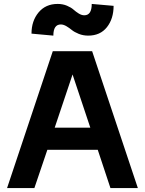

<svg xmlns="http://www.w3.org/2000/svg" viewBox="-20 -962 741 982"><path d="M16.1 0 250 -700.2H451.2L685.1 0H544.9L480 -195.8H222.2L155.8 0ZM431.2 -779.8Q405.3 -779.8 382.8 -788.8Q360.4 -797.9 347.7 -808.3Q335 -818.8 319.8 -827.9Q304.7 -836.9 291 -836.9Q252.9 -836.9 252.9 -779.8L141.1 -790Q141.1 -855 177.2 -898.4Q213.4 -941.9 274.9 -941.9Q300.8 -941.9 322.3 -932.9Q343.8 -923.8 356 -912.8Q368.2 -901.9 382.8 -892.8Q397.5 -883.8 411.1 -883.8Q449.2 -883.8 449.2 -941.9L561 -932.1Q561 -866.2 526.9 -823Q492.7 -779.8 431.2 -779.8ZM259.8 -309.1H441.9L351.1 -581.1Z"/></svg>

Font: Uncut Sans
Style: Bold
Weight: 700
Designer: Kasper Nordkvist
Foundry: UNCUT.wtf
Version: Version 1.304;Glyphs 3.2 (3246)